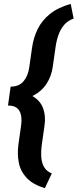

<svg xmlns="http://www.w3.org/2000/svg" viewBox="-20 -800 402 997"><path d="M197.3 -50.3Q192.4 -14.6 194.3 15.6Q196.3 45.9 209.2 67.9Q222.2 89.8 249 100.6L212.9 177.2Q150.9 158.2 118.9 124.3Q86.9 90.3 77.9 45.7Q68.8 1 75.7 -50.3L89.8 -149.9Q96.2 -196.3 80.8 -224.1Q65.4 -252 21.5 -252L35.2 -350.1Q79.1 -350.1 102.5 -378.2Q126 -406.2 132.3 -452.6L146.5 -552.7Q153.8 -604 175.5 -648.7Q197.3 -693.4 238.8 -727.1Q280.3 -760.7 347.2 -779.8L362.3 -703.6Q332 -692.9 313.2 -670.9Q294.4 -648.9 283.7 -618.7Q272.9 -588.4 268.1 -552.7L253.9 -452.6Q247.1 -403.8 221.2 -364.3Q195.3 -324.7 148.4 -301.3Q189 -277.8 203.6 -238.3Q218.3 -198.7 211.4 -149.9Z"/></svg>

Font: Robert Sans ExtraBold
Style: Italic
Weight: 800
Italic angle: -8°
Designer: Christian Robertson (extended by Adam Twardoch)
Foundry: Google
Version: Version 12.135;April 2, 2019;FontCreator 11.5.0.2425 64-bit;